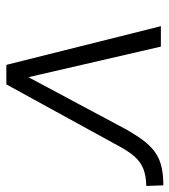

<svg xmlns="http://www.w3.org/2000/svg" viewBox="16 -564 547 620"><g transform="rotate(90 290.0 -253.5)"><path d="M189 0 64 -499H130L233 -53H219L399 -390Q417 -421 434 -443.5Q451 -466 471.5 -480.5Q492 -495 518 -501Q544 -507 578 -507L580 -452Q547 -451 525 -442.5Q503 -434 485.5 -414.5Q468 -395 450 -361L252 0Z"/></g></svg>

Font: Nunitoga
Style: Light Italic
Weight: 300
Italic angle: -9°
Designer: Vernon Adams
Foundry: Vernon Adams
Version: Version 1.0